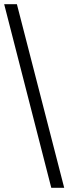

<svg xmlns="http://www.w3.org/2000/svg" viewBox="-20 -780 328 921"><path d="M226 121H288L61 -760H0Z"/></svg>

Font: Noto Serif Gurmukhi SemiBold
Style: Regular
Weight: 600
Designer: Vaibhav Singh and the Monotype Design Team
Foundry: Monotype Imaging Inc.
Version: Version 2.004